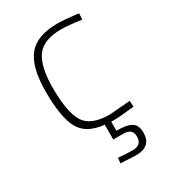

<svg xmlns="http://www.w3.org/2000/svg" viewBox="-176 -598 788 888"><g transform="rotate(-30 218.5 -154.0)"><path d="M367 127Q367 201 285 201L204 197L206 169Q250 173 284 173Q332 173 332 127Q332 85 284 85H230V6Q137 -3 103.5 -64Q70 -125 70 -261Q70 -393 117 -451Q164 -509 275 -509Q292 -509 319.5 -506.5Q347 -504 366 -502L385 -499L383 -467Q313 -477 275 -477Q181 -477 144 -426Q107 -375 107 -261Q107 -131 140.5 -77Q174 -23 275 -23L385 -32L387 0Q313 9 275 9H263V57Q319 57 343 72Q367 87 367 127Z"/></g></svg>

Font: TypoPRO Titillium Maps
Style: 1 wt
Weight: 100
Designer: Campivisivi
Foundry: Accademia di Belle Arti di Urbino and students of MA course of Visual design
Version: Version 001.001